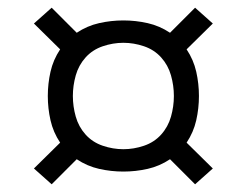

<svg xmlns="http://www.w3.org/2000/svg" viewBox="-20 -589 640 498"><path d="M486 -111 421 -176Q394 -158 363 -151Q332 -144 300 -144Q268 -144 237 -151Q206 -158 179 -176L114 -111L68 -152L136 -219Q118 -246 111 -277Q104 -308 104 -340Q104 -372 111 -403Q118 -434 136 -461L68 -528L114 -569L179 -504Q206 -522 237 -529Q268 -536 300 -536Q332 -536 363 -529Q394 -522 421 -504L486 -569L532 -528L464 -461Q482 -434 489 -403Q496 -372 496 -340Q496 -308 489 -277Q482 -246 464 -219L532 -152ZM300 -202Q327 -202 353.5 -211Q380 -220 398 -240Q416 -260 423.5 -286.5Q431 -313 431 -340Q431 -367 423.5 -393.5Q416 -420 398 -440Q380 -460 353.5 -469Q327 -478 300 -478Q273 -478 246.5 -469Q220 -460 202 -440Q184 -420 176.5 -393.5Q169 -367 169 -340Q169 -313 176.5 -286.5Q184 -260 202 -240Q220 -220 246.5 -211Q273 -202 300 -202Z"/></svg>

Font: Iosevka SS04 Light Extended
Style: Regular
Weight: 300
Width: 7
Monospace: yes
Designer: Belleve Invis
Foundry: Belleve Invis
Version: Version 19.0.0; ttfautohint (v1.8.4)